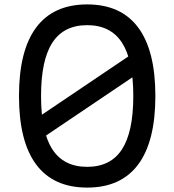

<svg xmlns="http://www.w3.org/2000/svg" viewBox="-20 -835 790 870"><path d="M375 15Q222 15 144 -89.5Q66 -194 66 -400Q66 -606 144 -710.5Q222 -815 375 -815Q528 -815 606 -710.5Q684 -606 684 -400Q684 -194 606 -89.5Q528 15 375 15ZM375 -79Q481 -79 532.5 -158Q584 -237 584 -400Q584 -563 532.5 -642Q481 -721 375 -721Q269 -721 217.5 -642Q166 -563 166 -400Q166 -237 217.5 -158Q269 -79 375 -79ZM137 -293 613 -614V-507L137 -186Z"/></svg>

Font: Martian Mono SemiExpanded Light
Style: Regular
Weight: 300
Width: 6
Monospace: yes
Designer: Roman Shamin
Foundry: Evil Martians
Version: Version 0.930